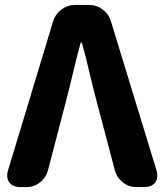

<svg xmlns="http://www.w3.org/2000/svg" viewBox="-20 -763 671 783"><path d="M64 0Q32 0 18 -19Q4 -38 13 -69L196 -674Q205 -705 230.5 -724Q256 -743 288 -743H342Q374 -743 399 -724Q424 -705 433 -674L618 -69Q627 -38 613 -19Q599 0 567 0H537Q505 0 480.5 -19.5Q456 -39 448 -70L374 -350Q358 -411 344.5 -469Q331 -527 314 -589H309Q292 -527 278.5 -469Q265 -411 249 -350L176 -70Q168 -39 143.5 -19.5Q119 0 87 0Z"/></svg>

Font: Chiron GoRound TC EB
Style: Regular
Weight: 700
Designer: Ryoko NISHIZUKA 西塚涼子 (kana, bopomofo & ideographs); Paul D. Hunt (Latin, Greek & Cyrillic); Sandoll Communications 산돌커뮤니
Foundry: Adobe
Version: Version 1.000;hotconv 1.1.1;makeotfexe 2.6.0